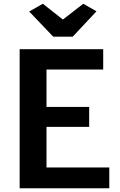

<svg xmlns="http://www.w3.org/2000/svg" viewBox="-20 -1006 640 1026"><path d="M85 0V-743H531.5V-634.5H228.5V-434.5H456.5V-328H228.5V-111H564V0ZM264.5 -810 136 -944.5 209 -986 316 -901.5 425 -986 495.5 -945.5 368.5 -810Z"/></svg>

Font: Merriweather Sans SemiBold
Style: Regular
Weight: 600
Designer: Eben Sorkin
Foundry: Eben Sorkin
Version: Version 2.001